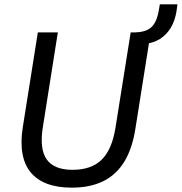

<svg xmlns="http://www.w3.org/2000/svg" viewBox="-20 -854 836 883"><path d="M310 9Q244 9 196.5 -9Q149 -27 120.5 -62Q92 -97 83 -149.5Q74 -202 85 -270L154 -705H246L177 -269Q161 -168 195 -120.5Q229 -73 314 -73Q400 -73 447.5 -119.5Q495 -166 511 -266L581 -705H673L603 -264Q589 -172 552 -111Q515 -50 454.5 -20.5Q394 9 310 9ZM642 -652 597 -684 601 -705Q637 -706 659 -717Q681 -728 693.5 -752Q706 -776 712 -816L715 -834H796L792 -804Q785 -759 765.5 -726.5Q746 -694 715 -674.5Q684 -655 642 -652Z"/></svg>

Font: Nunito Sans 10pt SemiCondensed Medium
Style: Italic
Weight: 500
Width: 4
Italic angle: -9°
Designer: Vernon Adams
Foundry: Vernon Adams
Version: Version 3.101;gftools[0.9.27]